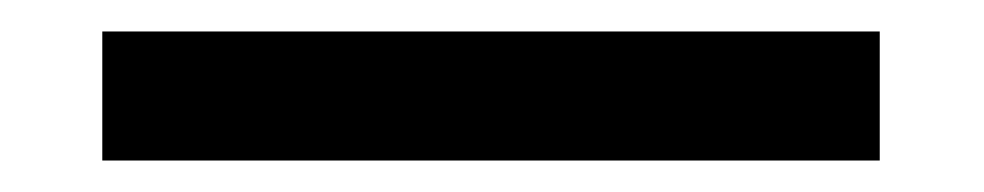

<svg xmlns="http://www.w3.org/2000/svg" viewBox="-20 -101 625 122"><path d="M45 -81H539V1H45Z"/></svg>

Font: Economica
Style: Bold
Weight: 700
Designer: Vicente Lamonaca
Foundry: Vicente Lamonaca
Version: Version 1.100